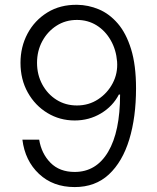

<svg xmlns="http://www.w3.org/2000/svg" viewBox="-20 -757 642 787"><path d="M286.1 9.8Q197.3 9.8 139.9 -44.2Q82.5 -98.1 71.8 -184.6H140.6Q149.9 -127.4 187 -89.8Q224.1 -52.2 286.1 -52.2Q374.5 -52.2 423.3 -134.8Q472.2 -217.3 472.2 -369.6H467.3Q442.4 -321.3 393.8 -292.2Q345.2 -263.2 286.1 -263.2Q225.1 -263.2 174.6 -293.7Q124 -324.2 94 -377.7Q64 -431.2 64 -499.5Q64 -564.9 92.8 -619.1Q121.6 -673.3 174.1 -705.8Q226.6 -738.3 296.4 -737.3Q341.8 -736.8 385 -718.8Q428.2 -700.7 462.6 -660.9Q497.1 -621.1 517.3 -555.7Q537.6 -490.2 537.6 -395Q537.6 -276.4 509.8 -185.1Q481.9 -93.8 426.3 -42Q370.6 9.8 286.1 9.8ZM295.4 -324.7Q343.8 -324.7 382.1 -349.9Q420.4 -375 441.9 -415.8Q463.4 -456.5 460 -504.4Q456.1 -553.2 433.8 -592Q411.6 -630.9 376 -653.1Q340.3 -675.3 295.4 -675.3Q248.5 -675.3 211.7 -651.6Q174.8 -627.9 153.3 -588.1Q131.8 -548.3 131.8 -499.5Q131.8 -450.7 153.3 -410.9Q174.8 -371.1 211.7 -347.9Q248.5 -324.7 295.4 -324.7Z"/></svg>

Font: Inter Light
Style: Regular
Weight: 300
Designer: Rasmus Andersson
Foundry: rsms
Version: Version 4.000;git-a52131595